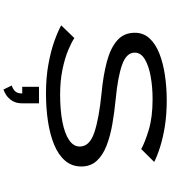

<svg xmlns="http://www.w3.org/2000/svg" viewBox="45 -791 1010 1140"><g transform="rotate(90 550.0 -221.0)"><path d="M535 11Q438.5 11 359.5 -3.8Q280.5 -18.5 222.2 -39.5Q164 -60.5 130.5 -79.5L206 -157.5Q232 -140 279.5 -120.2Q327 -100.5 393.5 -86.8Q460 -73 542 -73Q634 -73 703.2 -86.5Q772.5 -100 811.2 -126Q850 -152 850 -189.5Q850 -248 766.8 -276Q683.5 -304 533 -319Q427 -329 346.2 -350.5Q265.5 -372 220 -411.8Q174.5 -451.5 174.5 -516.5Q174.5 -567.5 207.5 -603.5Q240.5 -639.5 297.2 -662Q354 -684.5 426.2 -695.2Q498.5 -706 577 -706Q659.5 -706 729.8 -694.8Q800 -683.5 854 -666.2Q908 -649 941.5 -631.5L865 -554.5Q826 -576.5 751.2 -599.2Q676.5 -622 568 -622Q497.5 -622 434.5 -610.8Q371.5 -599.5 332 -576Q292.5 -552.5 292.5 -516Q292.5 -466.5 364.5 -441Q436.5 -415.5 567.5 -403Q645.5 -395.5 717.2 -383Q789 -370.5 845.8 -348.2Q902.5 -326 935.5 -289.8Q968.5 -253.5 968.5 -199Q968.5 -142.5 934 -102.5Q899.5 -62.5 839 -37.5Q778.5 -12.5 700.2 -0.8Q622 11 535 11ZM495.5 152V52.5H593.5V152Q593.5 187.5 578.8 210.8Q564 234 544.8 246.8Q525.5 259.5 511.5 263.5L487.5 214Q502.5 210.5 518.8 197.2Q535 184 535 152Z"/></g></svg>

Font: Trispace Expanded
Style: Regular
Weight: 400
Width: 7
Designer: Tyler Finck
Foundry: Etcetera Type Company
Version: Version 1.210; ttfautohint (v1.8.3)